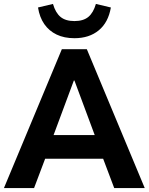

<svg xmlns="http://www.w3.org/2000/svg" viewBox="-23 -955 755 975"><path d="M-3 0 291 -705H418L712 0H557L483 -196L542 -149H165L224 -196L150 0ZM352 -546 236 -234 215 -269H492L471 -234L355 -546ZM355 -761Q303 -761 264.5 -779.5Q226 -798 202 -832.5Q178 -867 170 -917L246 -935Q259 -890 284.5 -869Q310 -848 355 -848Q400 -848 425.5 -869Q451 -890 464 -935L540 -917Q527 -841 478.5 -801Q430 -761 355 -761Z"/></svg>

Font: Nunito Sans 10pt SemiCondensed ExtraBold
Style: Regular
Weight: 800
Width: 4
Designer: Vernon Adams
Foundry: Vernon Adams
Version: Version 3.101;gftools[0.9.27]